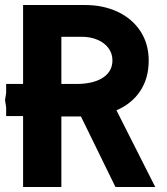

<svg xmlns="http://www.w3.org/2000/svg" viewBox="-44 -745 664 765"><path d="M48 -282.5H-19.5V-317.5L-24 -346L-19.5 -374.5V-410.5H48V-725H295Q367.5 -725 425.2 -697.8Q483 -670.5 515.8 -620.2Q548.5 -570 548.5 -503.5Q548.5 -433.5 514.8 -382.5Q481 -331.5 420 -305.5L574.5 0H416L278.5 -281H200.5V0H48ZM404 -504.5Q404 -532 388.2 -553.2Q372.5 -574.5 344.5 -586.5Q316.5 -598.5 281 -598.5H200.5V-410.5H260Q328 -410.5 366 -435.5Q404 -460.5 404 -504.5Z"/></svg>

Font: JuliaMono ExtraBold
Style: Regular
Weight: 800
Monospace: yes
Designer: cormullion
Foundry: corm
Version: Version 0.055; ttfautohint (v1.8.4)